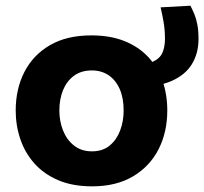

<svg xmlns="http://www.w3.org/2000/svg" viewBox="-20 -636 712 669"><path d="M301.2 13.3Q233.1 13.3 182.9 -8.1Q132.7 -29.6 99.8 -66.6Q66.9 -103.6 50.8 -151.3Q34.7 -198.9 34.7 -251Q34.7 -325.6 64.8 -384.8Q94.9 -444 153.6 -478.3Q212.3 -512.7 298.1 -512.7Q364.2 -512.7 413.9 -492.8Q463.5 -472.8 496.7 -437.1Q529.8 -401.3 546.4 -353.8Q562.9 -306.2 562.9 -251Q562.9 -175.7 532.5 -115.9Q502 -56.2 443.4 -21.4Q384.8 13.3 301.2 13.3ZM300.6 -108.7Q337.8 -108.7 362.2 -128.9Q386.6 -149.1 398.7 -181.5Q410.8 -213.9 410.8 -251Q410.8 -294.8 397 -326Q383.1 -357.3 358.1 -374Q333.2 -390.6 300 -390.6Q263.2 -390.6 238 -372.2Q212.7 -353.7 199.7 -322.1Q186.8 -290.5 186.8 -251Q186.8 -213.9 199.6 -181.5Q212.4 -149.1 237.8 -128.9Q263.1 -108.7 300.6 -108.7ZM453.4 -332.5 435.3 -409Q485.5 -409 511.3 -420.3Q537 -431.7 545.9 -452.2Q554.8 -472.7 554.8 -500.5Q554.8 -530.9 550.2 -558.1Q545.6 -585.3 539.6 -610.4L643.5 -616.1Q650.4 -602.8 657 -587.2Q663.6 -571.5 667.6 -550.5Q671.7 -529.5 671.7 -500.5Q671.7 -450.1 648.6 -412.4Q625.4 -374.6 577.2 -353.6Q528.9 -332.5 453.4 -332.5Z"/></svg>

Font: Commissioner Thin
Style: Regular
Weight: 100
Designer: Kostas Bartsokas
Foundry: Kostas Bartsokas
Version: Version 1.001;gftools[0.9.23]